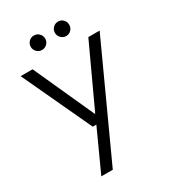

<svg xmlns="http://www.w3.org/2000/svg" viewBox="-207 -754 935 1059"><g transform="rotate(-30 260.5 -224.5)"><path d="M118 205 237 -56H214L9 -496H85L259 -112H262L440 -496H512L191 205ZM184 -562Q165 -562 151.5 -575.5Q138 -589 138 -608Q138 -627 151.5 -640.5Q165 -654 184 -654Q203 -654 216.5 -640.5Q230 -627 230 -608Q230 -589 216.5 -575.5Q203 -562 184 -562ZM338 -562Q319 -562 305.5 -575.5Q292 -589 292 -608Q292 -627 305.5 -640.5Q319 -654 338 -654Q357 -654 370 -640.5Q383 -627 383 -608Q383 -589 370 -575.5Q357 -562 338 -562Z"/></g></svg>

Font: DM Sans 36pt Light
Style: Regular
Weight: 300
Designer: Colophon Foundry, Jonny Pinhorn
Foundry: Colophon Foundry
Version: Version 4.004;gftools[0.9.30]